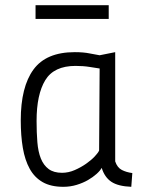

<svg xmlns="http://www.w3.org/2000/svg" viewBox="-20 -710 560 740"><path d="M117 -690H399V-637H117ZM424 -88Q432 -64 449.5 -55Q467 -46 490 -43L486 10Q435 8 409 -9.5Q383 -27 372 -63Q366 -52 352 -39.5Q338 -27 319 -16Q300 -5 275.5 2.5Q251 10 224 10Q176 10 144.5 -8Q113 -26 94.5 -59.5Q76 -93 68 -140Q60 -187 60 -246Q60 -375 109 -442Q158 -509 268 -509Q302 -509 326 -504Q350 -499 364 -497L424 -509ZM219 -44Q244 -44 268 -54.5Q292 -65 312 -79Q332 -93 345.5 -107.5Q359 -122 362 -130L364 -446Q350 -448 325.5 -452Q301 -456 271 -456Q188 -456 154.5 -401Q121 -346 121 -244Q121 -199 124 -162Q127 -125 137.5 -99Q148 -73 167.5 -58.5Q187 -44 219 -44Z"/></svg>

Font: Panefresco 250wt
Style: Regular
Weight: 300
Version: Version 1.000